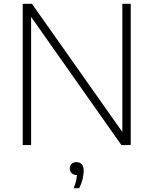

<svg xmlns="http://www.w3.org/2000/svg" viewBox="-20 -760 804 1006"><path d="M99 0V-740H147.5L637.5 -45H621V-740H665V0H616L126.5 -695H143V0ZM366 226Q377 198.5 380.5 178.2Q384 158 384 139.5L388.5 157H382Q365.5 157 355.5 147.5Q345.5 138 345.5 123Q345.5 108 355 98.8Q364.5 89.5 380 89.5Q398 89.5 408.2 100.8Q418.5 112 418.5 135.5Q418.5 154 412.8 178.2Q407 202.5 395 226Z"/></svg>

Font: Encode Sans SC SemiExpanded ExtraLight
Style: Regular
Weight: 250
Width: 6
Designer: Multiple Designers
Foundry: Impallari Type
Version: Version 3.002